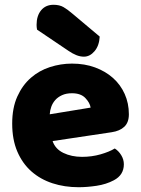

<svg xmlns="http://www.w3.org/2000/svg" viewBox="-20 -767 590 803"><path d="M309 16Q250 16 199.5 -0.5Q149 -17 111.5 -50Q74 -83 52.5 -133Q31 -183 31 -250Q31 -316 52.5 -363.5Q74 -411 109 -441.5Q144 -472 189 -486.5Q234 -501 281 -501Q334 -501 377.5 -485Q421 -469 452.5 -441Q484 -413 501.5 -374Q519 -335 519 -289Q519 -255 500 -237Q481 -219 447 -214L200 -177Q211 -144 245 -127.5Q279 -111 323 -111Q364 -111 400.5 -121.5Q437 -132 460 -146Q476 -136 487 -118Q498 -100 498 -80Q498 -35 456 -13Q424 4 384 10Q344 16 309 16ZM281 -377Q257 -377 239.5 -369Q222 -361 211 -348.5Q200 -336 194.5 -320.5Q189 -305 188 -289L359 -317Q356 -337 337 -357Q318 -377 281 -377ZM135 -643Q133 -653 133 -663Q133 -701 152 -724Q171 -747 204 -747Q229 -747 246 -737Q263 -727 284 -709L397 -614Q395 -576 375.5 -553Q356 -530 331 -530Q315 -530 299 -536.5Q283 -543 267 -554Z"/></svg>

Font: Baloo Tamma
Style: Regular
Weight: 400
Designer: Divya Kowshik and Ek Type
Foundry: Ek Type
Version: Version 1.007;PS 1.000;hotconv 1.0.88;makeotf.lib2.5.647800